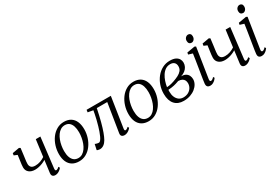

<svg xmlns="http://www.w3.org/2000/svg" viewBox="39 -1672 3726 2610"><g transform="rotate(-30 1902.0 -367.0)"><path d="M178 -547.5 163.5 -431.5Q161 -410.5 157.8 -389Q154.5 -367.5 152.5 -347.8Q150.5 -328 150.5 -311Q150.5 -279 169.8 -258.5Q189 -238 233 -238Q274.5 -238 311.8 -251.2Q349 -264.5 382.5 -286.5L416.5 -547H488.5L432.5 -76.5Q430.5 -58.5 435 -50.2Q439.5 -42 446 -42Q455.5 -42 467.8 -48Q480 -54 494 -68.5L507 -47Q501.5 -39.5 486.8 -25.8Q472 -12 450.5 -1Q429 10 404.5 10Q387.5 10 374.5 3.5Q361.5 -3 355.5 -16.5Q349.5 -30 352 -52L377 -245Q352.5 -229 322.8 -217Q293 -205 262.2 -198.2Q231.5 -191.5 203 -191.5Q144.5 -191.5 109.5 -220.8Q74.5 -250 74.5 -300Q74.5 -319 77.2 -343.2Q80 -367.5 83.8 -392Q87.5 -416.5 90 -436.5L96.5 -485L45.5 -506.5L50.5 -539L159 -558.5Z M863 -560.5Q925.5 -560.5 968.2 -533.8Q1011 -507 1033 -456.5Q1055 -406 1055 -334.5Q1055 -270 1035.2 -208.5Q1015.5 -147 979.2 -97.5Q943 -48 892.2 -19Q841.5 10 780 10Q718 10 674.8 -16Q631.5 -42 609 -91.5Q586.5 -141 586.5 -211Q586.5 -277 606 -339.2Q625.5 -401.5 662 -451.5Q698.5 -501.5 749.8 -531Q801 -560.5 863 -560.5ZM851.5 -515.5Q815 -515.5 785.8 -497.2Q756.5 -479 734.5 -448.2Q712.5 -417.5 697.8 -378.5Q683 -339.5 675.8 -297.2Q668.5 -255 668.5 -214.5Q668.5 -156 683 -116Q697.5 -76 725 -55.2Q752.5 -34.5 792.5 -34.5Q828 -34.5 856.8 -52.8Q885.5 -71 907.2 -101.8Q929 -132.5 943.5 -171.2Q958 -210 965.5 -252Q973 -294 973 -334Q973 -390 959.8 -430.5Q946.5 -471 920 -493.2Q893.5 -515.5 851.5 -515.5Z M1522 -76.5Q1519 -58 1523 -50Q1527 -42 1533.5 -42Q1543.5 -42 1555 -48Q1566.5 -54 1581.5 -68.5L1593 -47Q1588.5 -39.5 1573.2 -25.8Q1558 -12 1536.2 -1Q1514.5 10 1490 10Q1465 10 1449 -4.5Q1433 -19 1438.5 -52L1510 -498.5H1346Q1323 -386 1301 -303.2Q1279 -220.5 1258 -163.2Q1237 -106 1216.5 -70Q1196 -33.5 1167.5 -12.8Q1139 8 1103.5 8Q1092.5 8 1076.2 3.5Q1060 -1 1058.5 -4L1077.5 -91Q1080 -89 1089.5 -85.5Q1099 -82 1111.5 -79Q1124 -76 1135.5 -76Q1150 -76 1164 -93.5Q1178 -111 1191.5 -139.8Q1205 -168.5 1217.2 -203.5Q1229.5 -238.5 1239.5 -273.5Q1253 -319 1263.5 -363.2Q1274 -407.5 1281.2 -442.8Q1288.5 -478 1291 -496L1209 -510.5L1214 -547.5H1594.5Z M1954 -560.5Q2016.5 -560.5 2059.2 -533.8Q2102 -507 2124 -456.5Q2146 -406 2146 -334.5Q2146 -270 2126.2 -208.5Q2106.5 -147 2070.2 -97.5Q2034 -48 1983.2 -19Q1932.5 10 1871 10Q1809 10 1765.8 -16Q1722.5 -42 1700 -91.5Q1677.5 -141 1677.5 -211Q1677.5 -277 1697 -339.2Q1716.5 -401.5 1753 -451.5Q1789.5 -501.5 1840.8 -531Q1892 -560.5 1954 -560.5ZM1942.5 -515.5Q1906 -515.5 1876.8 -497.2Q1847.5 -479 1825.5 -448.2Q1803.5 -417.5 1788.8 -378.5Q1774 -339.5 1766.8 -297.2Q1759.5 -255 1759.5 -214.5Q1759.5 -156 1774 -116Q1788.5 -76 1816 -55.2Q1843.5 -34.5 1883.5 -34.5Q1919 -34.5 1947.8 -52.8Q1976.5 -71 1998.2 -101.8Q2020 -132.5 2034.5 -171.2Q2049 -210 2056.5 -252Q2064 -294 2064 -334Q2064 -390 2050.8 -430.5Q2037.5 -471 2011 -493.2Q1984.5 -515.5 1942.5 -515.5Z M2421 9Q2376 9 2341 -5Q2306 -19 2281.2 -46.8Q2256.5 -74.5 2243.5 -115.2Q2230.5 -156 2230.5 -210Q2230.5 -280.5 2252.8 -343.5Q2275 -406.5 2314.8 -455.5Q2354.5 -504.5 2408 -532.5Q2461.5 -560.5 2524.5 -560.5Q2580.5 -560.5 2613.8 -544Q2647 -527.5 2662 -501.5Q2677 -475.5 2677 -445Q2677 -412 2662.5 -383Q2648 -354 2620.5 -332.5Q2593 -311 2554.5 -299Q2599.5 -299.5 2626 -283.2Q2652.5 -267 2664.8 -240.8Q2677 -214.5 2677 -185Q2677 -148 2658.5 -113.5Q2640 -79 2605.8 -51.2Q2571.5 -23.5 2524.5 -7.2Q2477.5 9 2421 9ZM2440 -34.5Q2485 -34.5 2518.5 -53Q2552 -71.5 2570.8 -102.8Q2589.5 -134 2589.5 -171.5Q2589.5 -198 2579 -218.5Q2568.5 -239 2546 -251Q2523.5 -263 2488 -264Q2480.5 -261.5 2468 -257Q2455.5 -252.5 2439.8 -247.8Q2424 -243 2406 -239Q2387.5 -235.5 2364 -231.5Q2340.5 -227.5 2313 -226.5Q2312.5 -218 2312.2 -210.2Q2312 -202.5 2312 -194Q2312 -148.5 2327.5 -112.2Q2343 -76 2371.8 -55.2Q2400.5 -34.5 2440 -34.5ZM2314.5 -267Q2336.5 -268.5 2354.8 -271.2Q2373 -274 2391 -279Q2409 -284 2430 -291Q2475 -306.5 2511.8 -325.2Q2548.5 -344 2570 -370.5Q2591.5 -397 2591.5 -435.5Q2591.5 -475 2569.2 -496Q2547 -517 2507 -517Q2463.5 -517 2430.2 -494.2Q2397 -471.5 2373.5 -434.5Q2350 -397.5 2335.5 -353.8Q2321 -310 2314.5 -267Z M2836.5 10Q2819.5 10 2806.2 4Q2793 -2 2786.5 -15.5Q2780 -29 2782 -51.5Q2783.5 -69.5 2789 -105.5Q2794.5 -141.5 2802.2 -189Q2810 -236.5 2818.5 -289Q2827 -341.5 2835 -393Q2843 -444.5 2849 -488L2784.5 -508L2790 -537L2913.5 -558.5L2933.5 -548.5L2860 -77Q2857 -58.5 2862.5 -50.2Q2868 -42 2875 -42Q2886 -42 2897.8 -49Q2909.5 -56 2926.5 -74.5L2939 -54Q2934 -45.5 2919.8 -30.2Q2905.5 -15 2884.2 -2.5Q2863 10 2836.5 10ZM2908 -623Q2886 -623 2873 -636.8Q2860 -650.5 2860 -677Q2860 -707 2878 -725.5Q2896 -744 2919.5 -744Q2939.5 -744 2952 -730.8Q2964.5 -717.5 2964.5 -693Q2964.5 -661 2947 -642Q2929.5 -623 2908 -623Z M3157.5 -547.5 3143 -431.5Q3140.5 -410.5 3137.2 -389Q3134 -367.5 3132 -347.8Q3130 -328 3130 -311Q3130 -279 3149.2 -258.5Q3168.5 -238 3212.5 -238Q3254 -238 3291.2 -251.2Q3328.5 -264.5 3362 -286.5L3396 -547H3468L3412 -76.5Q3410 -58.5 3414.5 -50.2Q3419 -42 3425.5 -42Q3435 -42 3447.2 -48Q3459.5 -54 3473.5 -68.5L3486.5 -47Q3481 -39.5 3466.2 -25.8Q3451.5 -12 3430 -1Q3408.5 10 3384 10Q3367 10 3354 3.5Q3341 -3 3335 -16.5Q3329 -30 3331.5 -52L3356.5 -245Q3332 -229 3302.2 -217Q3272.5 -205 3241.8 -198.2Q3211 -191.5 3182.5 -191.5Q3124 -191.5 3089 -220.8Q3054 -250 3054 -300Q3054 -319 3056.8 -343.2Q3059.5 -367.5 3063.2 -392Q3067 -416.5 3069.5 -436.5L3076 -485L3025 -506.5L3030 -539L3138.5 -558.5Z M3644.5 10Q3627.5 10 3614.2 4Q3601 -2 3594.5 -15.5Q3588 -29 3590 -51.5Q3591.5 -69.5 3597 -105.5Q3602.5 -141.5 3610.2 -189Q3618 -236.5 3626.5 -289Q3635 -341.5 3643 -393Q3651 -444.5 3657 -488L3592.5 -508L3598 -537L3721.5 -558.5L3741.5 -548.5L3668 -77Q3665 -58.5 3670.5 -50.2Q3676 -42 3683 -42Q3694 -42 3705.8 -49Q3717.5 -56 3734.5 -74.5L3747 -54Q3742 -45.5 3727.8 -30.2Q3713.5 -15 3692.2 -2.5Q3671 10 3644.5 10ZM3716 -623Q3694 -623 3681 -636.8Q3668 -650.5 3668 -677Q3668 -707 3686 -725.5Q3704 -744 3727.5 -744Q3747.5 -744 3760 -730.8Q3772.5 -717.5 3772.5 -693Q3772.5 -661 3755 -642Q3737.5 -623 3716 -623Z"/></g></svg>

Font: Merriweather 36pt Light
Style: Italic
Weight: 300
Italic angle: -7.8°
Version: Version 2.101